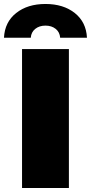

<svg xmlns="http://www.w3.org/2000/svg" viewBox="-54 -947 458 967"><path d="M57 0V-700H293V0ZM-34 -757Q-30 -836 27.5 -881.5Q85 -927 175 -927Q265 -927 322.5 -881.5Q380 -836 384 -757H249Q247 -785 226.5 -801.5Q206 -818 175 -818Q144 -818 123.5 -801.5Q103 -785 101 -757Z"/></svg>

Font: Montserrat Black
Style: Regular
Weight: 900
Designer: Julieta Ulanovsky
Foundry: Julieta Ulanovsky
Version: Version 9.000; ttfautohint (v1.8.4.7-5d5b)